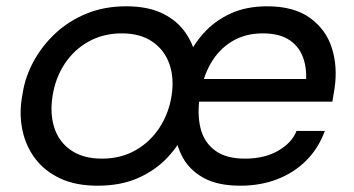

<svg xmlns="http://www.w3.org/2000/svg" viewBox="-20 -572 1124 610"><path d="M290 18Q220 18 170.5 -5.5Q121 -29 91.5 -68.5Q62 -108 51.5 -157.5Q41 -207 49 -258L52 -276Q60 -328 87 -377.5Q114 -427 156.5 -466.5Q199 -506 255.5 -529Q312 -552 381 -552Q451 -552 498 -528.5Q545 -505 571.5 -465Q598 -425 605.5 -376Q613 -327 605 -277H541Q549 -328 570 -377Q591 -426 626 -465.5Q661 -505 711.5 -528.5Q762 -552 829 -552Q914 -552 965 -515Q1016 -478 1034.5 -419Q1053 -360 1043 -292L1036 -249H604L615 -321H977L949 -282Q958 -339 946 -380Q934 -421 901.5 -443.5Q869 -466 815 -466Q759 -466 717 -440.5Q675 -415 649.5 -370.5Q624 -326 615 -267Q606 -210 617 -165Q628 -120 663 -94Q698 -68 758 -68Q821 -68 864.5 -93.5Q908 -119 922 -156H1012Q992 -101 953 -62Q914 -23 860.5 -2.5Q807 18 744 18Q672 18 627.5 -6.5Q583 -31 561 -71Q539 -111 534.5 -160Q530 -209 538 -257H602Q594 -209 572 -160.5Q550 -112 512 -71.5Q474 -31 419 -6.5Q364 18 290 18ZM304 -68Q364 -68 410.5 -94.5Q457 -121 486.5 -166Q516 -211 525 -267Q534 -324 518 -369Q502 -414 463.5 -440Q425 -466 367 -466Q309 -466 262.5 -440.5Q216 -415 186 -370Q156 -325 147 -267Q138 -210 153 -165Q168 -120 206.5 -94Q245 -68 304 -68Z"/></svg>

Font: Sora Variable Italic
Style: Regular
Weight: 400
Designer: Jonathan Barnbrook, Julián Moncada
Foundry: Barnbrook Fonts
Version: Version 2.000